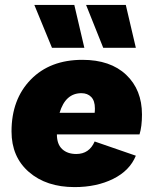

<svg xmlns="http://www.w3.org/2000/svg" viewBox="-20 -754 625 783"><path d="M324 -559H192L120 -734H283ZM534 -559H401L331 -734H493ZM559 -287Q559 -238 549 -206H212Q212 -166 233.5 -146Q255 -126 291 -126Q344 -126 366 -177L534 -119Q509 -58 441.5 -24.5Q374 9 284 9Q169 9 98 -52.5Q27 -114 27 -218Q27 -349 105.5 -429.5Q184 -510 316 -510Q430 -510 494.5 -449Q559 -388 559 -287ZM312 -374Q247 -374 223 -294H366Q367 -300 367 -312Q367 -343 352 -358.5Q337 -374 312 -374Z"/></svg>

Font: Elaine Sans ExtraBold
Style: Italic
Weight: 800
Italic angle: -13°
Designer: Wei Huang
Foundry: Wei Huang
Version: Version 2.001;December 24, 2019;FontCreator 12.0.0.2547 64-b